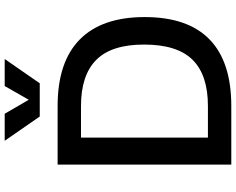

<svg xmlns="http://www.w3.org/2000/svg" viewBox="-116 -914 1029 838"><g transform="rotate(-90 399.0 -494.5)"><path d="M100 0ZM744 -378Q744 -190 646.5 -95Q549 0 356 0H100V-758H356Q548 -758 646 -661.5Q744 -565 744 -378ZM356 -656H218V-102H356Q491 -102 557.5 -169Q624 -236 624 -381Q624 -523 557 -589.5Q490 -656 356 -656ZM561 -989 455 -836H310L204 -989H322L383 -884L443 -989Z"/></g></svg>

Font: Biryani SemiBold
Style: Regular
Weight: 600
Designer: Dan Reynolds and Mathieu Réguer
Foundry: Dan Reynolds and Mathieu Réguer
Version: Version 1.004; ttfautohint (v1.1) -l 5 -r 5 -G 72 -x 0 -D la